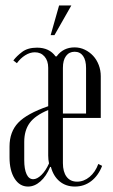

<svg xmlns="http://www.w3.org/2000/svg" viewBox="-20 -677 414 705"><path d="M157 -428Q157 -454 143.5 -469.5Q130 -485 108 -485Q90 -485 72.5 -474Q55 -463 42 -445L29 -455Q41 -471 61.5 -486.5Q82 -502 116 -502Q161 -502 184 -470H188Q212 -503 254 -503Q274 -503 291.5 -494.5Q309 -486 322 -472Q335 -458 342.5 -438.5Q350 -419 350 -397V-244H211V-78Q211 -46 224.5 -28Q238 -10 263 -10Q288 -10 309 -27.5Q330 -45 341 -75L355 -68Q341 -32 315 -12Q289 8 255 8Q222 8 199 -11Q176 -30 167 -64H164Q150 -30 128.5 -11Q107 8 83 8Q52 8 33.5 -21.5Q15 -51 15 -99V-139Q15 -193 47 -226.5Q79 -260 157 -287ZM211 -428V-260H296V-427Q296 -456 285 -471.5Q274 -487 254 -487Q234 -487 222.5 -471.5Q211 -456 211 -428ZM102 -19Q116 -19 132 -34.5Q148 -50 160 -77Q157 -91 157 -106V-273Q109 -253 89 -225.5Q69 -198 69 -156V-89Q69 -56 77.5 -37.5Q86 -19 102 -19ZM166 -548 197 -657H242L180 -548Z"/></svg>

Font: Moniqa Cond Heading
Style: Regular
Weight: 400
Width: 3
Designer: Rajesh Rajput
Foundry: Rajesh Rajput
Version: Version 1.000